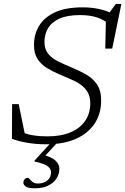

<svg xmlns="http://www.w3.org/2000/svg" viewBox="-20 -746 656 1006"><path d="M555 -616.5Q526 -642 488.8 -654.5Q451.5 -667 399 -667Q331.5 -667 290.5 -648Q249.5 -629 231.2 -597.2Q213 -565.5 213 -527Q213 -488 232.5 -464.2Q252 -440.5 284.2 -424.5Q316.5 -408.5 354 -393Q392 -377.5 427.8 -357.8Q463.5 -338 486.8 -305.8Q510 -273.5 510 -220Q510 -149.5 475.5 -98Q441 -46.5 376.8 -18.2Q312.5 10 223 10Q168.5 10 123.2 2.2Q78 -5.5 42.5 -18.5L43.5 -200.5H78L116 -15L85.5 -58.5Q114 -43.5 150.2 -37.5Q186.5 -31.5 228 -31.5Q300.5 -31.5 350.8 -53.2Q401 -75 427 -114Q453 -153 453 -204.5Q453 -239.5 439 -263.2Q425 -287 401.5 -303.2Q378 -319.5 350 -331.2Q322 -343 294.5 -355Q257.5 -370.5 226.5 -389.2Q195.5 -408 176.8 -436.8Q158 -465.5 158 -511Q158 -565.5 184.5 -610Q211 -654.5 267.2 -681Q323.5 -707.5 413 -707.5Q461 -707.5 502.5 -698Q544 -688.5 576.5 -671L548 -672.5L587 -725.5H616L568 -491.5H531.5L535 -644.5ZM164 240.5Q128.5 240.5 115.5 231.8Q102.5 223 102.5 210.5Q102.5 201 108.8 193.5Q115 186 125.5 186Q131 186 136.5 193.5Q142 201 152 208.2Q162 215.5 179 215.5Q210.5 215.5 229 199Q247.5 182.5 247.5 156.5Q247.5 138 228.5 124.2Q209.5 110.5 160 100L161.5 95L253 -5H286L204 84L202 64.5Q252 77 271.5 96Q291 115 291 138.5Q291 166 275.8 189.5Q260.5 213 232 226.8Q203.5 240.5 164 240.5Z"/></svg>

Font: Newsreader 9pt Light
Style: Italic
Weight: 300
Italic angle: -17°
Designer: Hugues Gentile
Foundry: Production Type
Version: Version 1.003